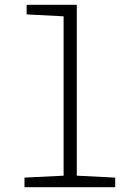

<svg xmlns="http://www.w3.org/2000/svg" viewBox="-20 -780 570 800"><path d="M82 0H460V-40L300 -48V-760H91V-720L245 -712V-48L82 -40Z"/></svg>

Font: Noto Sans Mono Condensed Light
Style: Regular
Weight: 300
Width: 3
Designer: Monotype Design Team
Foundry: Monotype Imaging Inc.
Version: Version 2.014